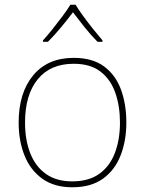

<svg xmlns="http://www.w3.org/2000/svg" viewBox="-20 -783 615 813"><path d="M515 -264Q515 -187 490.5 -124.5Q466 -62 415.5 -26Q365 10 286 10Q210 10 159.5 -26Q109 -62 84 -124Q59 -186 59 -264Q59 -390 120.5 -464Q182 -538 292 -538Q372 -538 421 -501.5Q470 -465 492.5 -403Q515 -341 515 -264ZM86 -264Q86 -191 108 -134.5Q130 -78 174.5 -46.5Q219 -15 286 -15Q356 -15 400.5 -47Q445 -79 466.5 -135.5Q488 -192 488 -264Q488 -333 468.5 -389.5Q449 -446 406 -479.5Q363 -513 292 -513Q193 -513 139.5 -447Q86 -381 86 -264ZM300 -763Q312 -743 332 -715.5Q352 -688 374 -660.5Q396 -633 414 -612V-606H393Q365 -634 337.5 -668.5Q310 -703 289 -731Q268 -703 239.5 -668.5Q211 -634 183 -606H162V-612Q181 -633 203 -660.5Q225 -688 245.5 -715.5Q266 -743 278 -763Z"/></svg>

Font: Noto Sans Bengali Thin
Style: Regular
Weight: 100
Designer: Jelle Bosma - Monotype Design Team
Foundry: Monotype Imaging Inc.
Version: Version 2.003; ttfautohint (v1.8.4.7-5d5b)